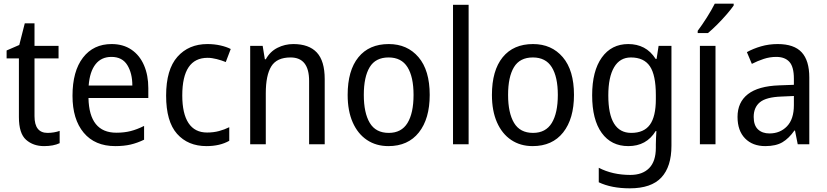

<svg xmlns="http://www.w3.org/2000/svg" viewBox="-20 -786 4504 1046"><path d="M239 -62Q256 -62 274 -65Q292 -68 305 -73V-6Q271 10 220 10Q161 10 122 -24.5Q83 -59 83 -148V-468H16V-511L85 -541L115 -659H168V-536H299V-468H168V-153Q168 -62 239 -62Z M588 -546Q651 -546 696 -515.5Q741 -485 764.5 -430.5Q788 -376 788 -306V-252H462Q466 -63 614 -63Q657 -63 692 -72Q727 -81 765 -100V-25Q728 -7 691.5 1.5Q655 10 608 10Q497 10 436 -63Q375 -136 375 -264Q375 -398 432 -472Q489 -546 588 -546ZM587 -476Q532 -476 500.5 -436Q469 -396 463 -320H701Q701 -387 673.5 -431.5Q646 -476 587 -476Z M1105 10Q1004 10 944.5 -57Q885 -124 885 -265Q885 -407 946.5 -476.5Q1008 -546 1110 -546Q1147 -546 1180.5 -538.5Q1214 -531 1237 -519L1210 -448Q1188 -457 1161 -464Q1134 -471 1111 -471Q973 -471 973 -266Q973 -167 1007 -115.5Q1041 -64 1108 -64Q1143 -64 1173 -72Q1203 -80 1229 -93V-19Q1178 10 1105 10Z M1578 -546Q1663 -546 1706 -500Q1749 -454 1749 -355V0H1664V-345Q1664 -473 1563 -473Q1488 -473 1458 -424.5Q1428 -376 1428 -278V0H1343V-536H1411L1423 -463H1428Q1451 -505 1491.5 -525.5Q1532 -546 1578 -546Z M2321 -269Q2321 -139 2262 -64.5Q2203 10 2096 10Q2029 10 1979 -23.5Q1929 -57 1901.5 -119.5Q1874 -182 1874 -269Q1874 -402 1932.5 -474Q1991 -546 2098 -546Q2199 -546 2260 -474.5Q2321 -403 2321 -269ZM1962 -269Q1962 -171 1994.5 -116.5Q2027 -62 2098 -62Q2167 -62 2200 -116Q2233 -170 2233 -269Q2233 -367 2200 -420Q2167 -473 2097 -473Q2026 -473 1994 -420Q1962 -367 1962 -269Z M2533 0H2448V-760H2533Z M3107 -269Q3107 -139 3048 -64.5Q2989 10 2882 10Q2815 10 2765 -23.5Q2715 -57 2687.5 -119.5Q2660 -182 2660 -269Q2660 -402 2718.5 -474Q2777 -546 2884 -546Q2985 -546 3046 -474.5Q3107 -403 3107 -269ZM2748 -269Q2748 -171 2780.5 -116.5Q2813 -62 2884 -62Q2953 -62 2986 -116Q3019 -170 3019 -269Q3019 -367 2986 -420Q2953 -473 2883 -473Q2812 -473 2780 -420Q2748 -367 2748 -269Z M3403 -546Q3450 -546 3487.5 -526.5Q3525 -507 3552 -465H3557L3568 -536H3638V8Q3638 122 3583 181Q3528 240 3411 240Q3311 240 3242 207V128Q3317 167 3414 167Q3480 167 3516.5 130Q3553 93 3553 19V0Q3553 -14 3554 -36Q3555 -58 3556 -72H3552Q3502 10 3403 10Q3310 10 3258 -62Q3206 -134 3206 -267Q3206 -399 3258.5 -472.5Q3311 -546 3403 -546ZM3417 -473Q3357 -473 3325.5 -419.5Q3294 -366 3294 -266Q3294 -62 3419 -62Q3488 -62 3520.5 -106.5Q3553 -151 3553 -246V-268Q3553 -377 3520.5 -425Q3488 -473 3417 -473Z M3878 0H3793V-536H3878ZM3977 -756Q3964 -737 3939.5 -708.5Q3915 -680 3887 -652Q3859 -624 3837 -606H3781V-618Q3805 -650 3831 -691Q3857 -732 3874 -766H3977Z M4217 -546Q4306 -546 4347.5 -501Q4389 -456 4389 -364V0H4326L4311 -75H4308Q4278 -32 4242.5 -11Q4207 10 4149 10Q4080 10 4039 -32Q3998 -74 3998 -149Q3998 -229 4054.5 -273Q4111 -317 4225 -321L4305 -324V-357Q4305 -422 4280.5 -449Q4256 -476 4209 -476Q4174 -476 4140.5 -465Q4107 -454 4076 -438L4049 -502Q4083 -521 4126 -533.5Q4169 -546 4217 -546ZM4237 -260Q4154 -257 4120 -229Q4086 -201 4086 -149Q4086 -103 4109.5 -81Q4133 -59 4172 -59Q4230 -59 4267.5 -98Q4305 -137 4305 -213V-263Z"/></svg>

Font: Noto Sans Myanmar SemiCondensed
Style: Regular
Weight: 400
Width: 4
Designer: Monotype Design Team
Foundry: Monotype Imaging Inc.
Version: Version 2.107; ttfautohint (v1.8.4.7-5d5b)